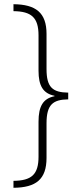

<svg xmlns="http://www.w3.org/2000/svg" viewBox="-20 -734 388 912"><path d="M44 125V158C151 157 201 118 201 16V-148C201 -237 231 -261 304 -262V-294C230 -295 201 -319 201 -406V-573C201 -674 150 -713 44 -714V-681C129 -680 163 -651 163 -566V-398C163 -326 185 -290 239 -279V-277C185 -266 163 -230 163 -156V10C163 95 130 124 44 125Z"/></svg>

Font: Noto Sans Myanmar Condensed ExtraLight
Style: Regular
Weight: 200
Width: 3
Designer: Monotype Design Team
Foundry: Monotype Imaging Inc.
Version: Version 2.107